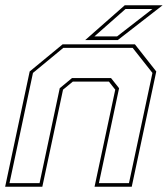

<svg xmlns="http://www.w3.org/2000/svg" viewBox="-22 -708 637 728"><path d="M-2.5 0 90.5 -437 215.5 -540H489.5L570.5 -437L477.5 0H336.5L415 -368L391 -398.5H254L217 -368L138.5 0ZM14 -13.5H128L204.5 -373.5L251 -412H399L429.5 -373.5L353 -13.5H467L556 -431.5L481 -526.5H218L103 -431.5ZM301 -556 451 -688H594.5L424.5 -556ZM336 -570H422L556 -674H454Z"/></svg>

Font: Tourney Thin
Style: Italic
Weight: 100
Italic angle: -12°
Designer: Tyler Finck
Foundry: Etcetera Type Co
Version: Version 1.015